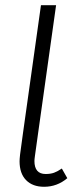

<svg xmlns="http://www.w3.org/2000/svg" viewBox="-20 -705 315 736"><path d="M238 -22Q199 11 149 11Q105 11 80 -14.5Q55 -40 55 -87Q55 -95 57 -113L68 -194L137 -685H195L126 -194L114 -108Q112 -94 112 -88Q112 -38 155 -38Q174 -38 187.5 -43Q201 -48 217 -59Z"/></svg>

Font: Fira Sans Extra Condensed Light
Style: Italic
Weight: 300
Width: 3
Italic angle: -8°
Designer: Carrois Corporate & Edenspiekermann AG
Foundry: Carrois Corporate GbR & Edenspiekermann AG
Version: Version 4.203